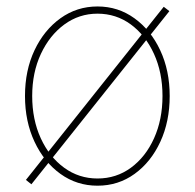

<svg xmlns="http://www.w3.org/2000/svg" viewBox="-20 -570 609 600"><path d="M284.7 10.3Q220.2 10.3 168.9 -26.6Q117.7 -63.5 87.9 -127Q58.1 -190.4 58.1 -270Q58.1 -350.1 87.9 -413.1Q117.7 -476.1 168.9 -512.9Q220.2 -549.8 284.7 -549.8Q349.1 -549.8 400.1 -512.9Q451.2 -476.1 480.7 -412.8Q510.3 -349.6 510.3 -270Q510.3 -190.4 481 -127Q451.7 -63.5 400.6 -26.6Q349.6 10.3 284.7 10.3ZM284.7 -12.2Q343.3 -12.2 389.2 -45.9Q435.1 -79.6 461.4 -137.9Q487.8 -196.3 487.8 -270Q487.8 -343.3 461.2 -401.6Q434.6 -460 388.7 -493.7Q342.8 -527.3 284.7 -527.3Q227.1 -527.3 180.9 -493.4Q134.8 -459.5 107.7 -401.4Q80.6 -343.3 80.6 -270Q80.6 -196.3 107.4 -137.9Q134.3 -79.6 180.4 -45.9Q226.6 -12.2 284.7 -12.2ZM78.1 5.9 61 -7.8 491.7 -548.8 509.3 -535.2Z"/></svg>

Font: Inter 17pt Thin
Style: Regular
Weight: 250
Version: Version 4.001;git-66647c0bb